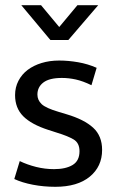

<svg xmlns="http://www.w3.org/2000/svg" viewBox="-20 -710 447 739"><path d="M332 -382Q299 -398 272 -404Q245 -410 218 -410Q170 -410 147 -392.5Q124 -375 124 -346Q124 -325 140 -309.5Q156 -294 207 -279L237 -270Q304 -250 338.5 -218.5Q373 -187 373 -133Q373 -69 325.5 -30Q278 9 193 9Q148 9 106.5 1Q65 -7 35 -21L56 -90Q85 -76 119 -67.5Q153 -59 188 -59Q233 -59 259.5 -75Q286 -91 286 -128Q286 -160 263 -173.5Q240 -187 197 -200L166 -210Q101 -231 69.5 -262.5Q38 -294 38 -344Q38 -374 51 -399Q64 -424 86.5 -441Q109 -458 140 -467.5Q171 -477 208 -477Q243 -477 280.5 -470.5Q318 -464 352 -449ZM62 -690H138L208 -606L278 -690H358L243 -556H174Z"/></svg>

Font: Mukta Vaani
Style: Regular
Weight: 400
Designer: Noopur Datye, Girish Dalvi, Yashodeep Gholap, Pallavi Karambelkar
Foundry: Ek Type
Version: Version 2.538;PS 1.000;hotconv 16.6.51;makeotf.lib2.5.65220;